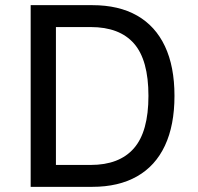

<svg xmlns="http://www.w3.org/2000/svg" viewBox="-20 -725 770 745"><path d="M99 0V-705H338Q441 -705 512 -664.5Q583 -624 620 -545.5Q657 -467 657 -353Q657 -239 620 -160Q583 -81 511.5 -40.5Q440 0 338 0ZM197 -85H332Q443 -85 499.5 -149.5Q556 -214 556 -353Q556 -492 500 -556Q444 -620 332 -620H197Z"/></svg>

Font: Nunito Sans 7pt SemiCondensed Medium
Style: Regular
Weight: 500
Width: 4
Designer: Vernon Adams
Foundry: Vernon Adams
Version: Version 3.101;gftools[0.9.27]